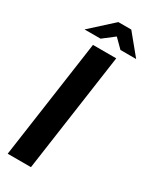

<svg xmlns="http://www.w3.org/2000/svg" viewBox="-191 -780 665 829"><g transform="rotate(30 141.5 -365.5)"><path d="M6.9 0 90.9 -591H206.9L122.9 0ZM25.9 -630.7 136.5 -731.1H201L282.9 -631.4H204.6L161.9 -673.9L105.8 -630.7Z"/></g></svg>

Font: Alumni Sans Thin
Style: Italic
Weight: 100
Italic angle: -8°
Designer: Robert E. Leuschke
Foundry: Robert E. Leuschke
Version: Version 1.016